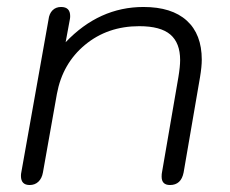

<svg xmlns="http://www.w3.org/2000/svg" viewBox="-20 -520 659 550"><path d="M40 -16Q40 -22 41 -26L119 -464Q121 -481 130.5 -490.5Q140 -500 155 -500Q181 -500 181 -474Q181 -468 180 -464L168 -399Q264 -500 391 -500Q472 -500 515 -461Q558 -422 558 -349Q558 -329 553 -299L506 -26Q499 10 467 10Q443 10 443 -14Q443 -22 444 -26L491 -299Q496 -329 496 -348Q496 -397 468 -421Q440 -445 379 -445Q288 -445 223.5 -391.5Q159 -338 143 -251L103 -26Q100 -9 90 0.5Q80 10 65 10Q40 10 40 -16Z"/></svg>

Font: Kodchasan Light
Style: Italic
Weight: 300
Italic angle: -10°
Version: Version 1.000; ttfautohint (v1.6)